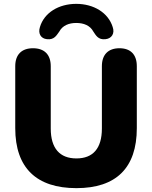

<svg xmlns="http://www.w3.org/2000/svg" viewBox="-20 -964 788 995"><path d="M223 -761C262 -756 274 -783 287 -800C304 -832 337 -845 375 -845C414 -845 447 -832 464 -800C476 -783 488 -756 527 -761C558 -764 576 -790 564 -824C541 -898 466 -944 375 -944C284 -944 209 -898 187 -824C176 -790 192 -764 223 -761ZM376 11C581 11 689 -93 689 -300V-621C689 -681 657 -714 599 -714C541 -714 508 -681 508 -621V-298C508 -195 462 -143 376 -143C290 -143 243 -195 243 -298V-621C243 -681 210 -714 151 -714C92 -714 59 -681 59 -621V-300C59 -93 170 11 376 11Z"/></svg>

Font: Nunito Black
Style: Regular
Weight: 900
Designer: Vernon Adams
Foundry: Vernon Adams
Version: Version 3.602